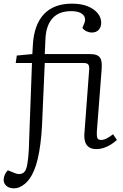

<svg xmlns="http://www.w3.org/2000/svg" viewBox="-50 -802 674 1051"><path d="M27 229Q0 229 -15 215.5Q-30 202 -30 183Q-30 169 -24 155Q-18 141 -7 130L27 144Q56 157 75.5 145.5Q95 134 100 93Q102 81 103.5 68.5Q105 56 106 42Q107 28 108 12Q109 -4 109 -21L125 -457H36L42 -498L127 -506L130 -557Q133 -611 148 -653Q163 -695 190 -724Q217 -753 255.5 -767.5Q294 -782 344 -782Q396 -782 431.5 -767Q467 -752 485.5 -728.5Q504 -705 504 -678Q504 -654 490.5 -639Q477 -624 453 -624Q438 -624 424 -630.5Q410 -637 401 -649L410 -671Q419 -690 414 -706Q409 -722 390.5 -731.5Q372 -741 339 -741Q273 -741 238 -702.5Q203 -664 199 -593L195 -506H442Q464 -506 477.5 -501Q491 -496 498 -485.5Q505 -475 506.5 -458Q508 -441 506 -417L480 -80Q479 -55 483.5 -45.5Q488 -36 503 -36Q517 -36 532.5 -43.5Q548 -51 569 -67L590 -36Q575 -22 556.5 -10.5Q538 1 518 7.5Q498 14 477 14Q451 14 436 3Q421 -8 415.5 -27.5Q410 -47 412 -71L438 -419Q440 -440 433.5 -448.5Q427 -457 410 -457H195L180 -115Q177 -59 171 -13.5Q165 32 156.5 68Q148 104 136.5 131Q125 158 112 176Q101 192 86.5 204Q72 216 57 222.5Q42 229 27 229Z"/></svg>

Font: Literata 18pt Light
Style: Italic
Weight: 300
Italic angle: -2°
Designer: Latin by Veronika Burian and Jose Scaglione. Greek by Irene Vlachou. Cyrillic by Vera Evstafieva
Foundry: TypeTogether
Version: Version 3.103;gftools[0.9.29]